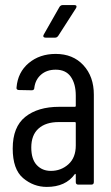

<svg xmlns="http://www.w3.org/2000/svg" viewBox="-20 -726 438 755"><path d="M30 -142Q30 -227 79.5 -266.5Q129 -306 213 -306H274Q278 -306 278 -310V-350Q278 -396 258.5 -424Q239 -452 199 -452Q164 -452 141.5 -432.5Q119 -413 115 -381Q115 -371 105 -371L54 -372Q49 -372 46.5 -375Q44 -378 45 -382Q50 -442 93 -478Q136 -514 199 -514Q267 -514 308 -469.5Q349 -425 349 -354V-10Q349 0 339 0H288Q278 0 278 -10V-39Q278 -41 276.5 -42Q275 -43 274 -41Q238 9 164 9Q112 9 71 -25.5Q30 -60 30 -142ZM180 -54Q220 -54 249 -80Q278 -106 278 -154V-242Q278 -246 274 -246H211Q160 -246 131.5 -220.5Q103 -195 103 -146Q103 -100 124.5 -77Q146 -54 180 -54ZM152 -590 214 -699Q219 -706 226 -706H273Q279 -706 280.5 -702.5Q282 -699 279 -694L209 -585Q204 -578 197 -578H159Q153 -578 151 -581.5Q149 -585 152 -590Z"/></svg>

Font: Barlow Condensed
Style: Regular
Weight: 400
Width: 3
Designer: Jeremy Tribby
Foundry: Tribby Type
Version: Version 1.500